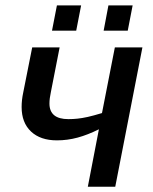

<svg xmlns="http://www.w3.org/2000/svg" viewBox="-20 -708 580 728"><path d="M520 -528.3 417 0H313L355 -217.8Q313 -196.8 274.4 -186.3Q235.8 -175.8 195.8 -175.8Q133.3 -175.8 97.7 -209.2Q62 -242.7 62 -302.2Q62 -328.6 67.9 -356.4L102.1 -528.3H206.1L172.9 -358.9Q167.5 -334.5 167.5 -315.4Q167.5 -286.1 185.3 -271.2Q203.1 -256.3 239.3 -256.3Q256.8 -256.3 273.7 -258.1Q290.5 -259.8 312.5 -264.6Q334.5 -269.5 366.7 -279.3L415.5 -528.3ZM482.9 -687.5 464.4 -591.8H373L391.1 -687.5ZM287.6 -687.5 269 -591.8H177.2L195.8 -687.5Z"/></svg>

Font: Arimo Medium
Style: Italic
Weight: 500
Italic angle: -12°
Designer: Steve Matteson
Foundry: Monotype Imaging Inc.
Version: Version 1.33